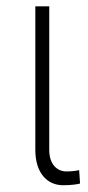

<svg xmlns="http://www.w3.org/2000/svg" viewBox="-20 -565 273 593"><path d="M89.1 -545.5V-101.9C89.1 -30.9 125.4 7.1 175.1 7.1C203.1 7.1 221.2 3.6 227.3 1.8L224.4 -39.8C221.2 -38.4 205.3 -35.5 185 -35.5C156.6 -35.5 132.1 -57.2 132.1 -101.9V-545.5Z"/></svg>

Font: Karasuma Gothic
Style: Thin
Weight: 200
Designer: Rasmus Andersson / Ryoko Ishizuka
Foundry: rsms
Version: Version 1.00